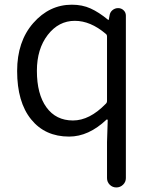

<svg xmlns="http://www.w3.org/2000/svg" viewBox="-20 -572 654 826"><path d="M440.4 194.3V39.1L443.4 -54.7Q443.4 -56.6 441.9 -57.6Q440.4 -58.6 438.5 -57.6Q361.3 15.6 277.3 15.6Q173.8 15.6 113.8 -58.6Q53.7 -132.8 53.7 -266.6Q53.7 -393.6 123 -472.7Q192.4 -551.8 289.1 -551.8Q334 -551.8 369.6 -535.6Q405.3 -519.5 444.3 -487.3Q445.3 -486.3 446.8 -486.3Q448.2 -486.3 448.2 -488.3L451.2 -504.9Q453.1 -519.5 463.9 -528.3Q474.6 -537.1 488.3 -537.1Q502 -537.1 511.7 -527.8Q521.5 -518.6 521.5 -504.9V194.3Q521.5 210.9 509.3 222.7Q497.1 234.4 480.5 234.4Q463.9 234.4 452.1 222.7Q440.4 210.9 440.4 194.3ZM293.9 -53.7Q365.2 -53.7 434.6 -125Q440.4 -129.9 440.4 -137.7V-415Q440.4 -422.9 434.6 -426.8Q369.1 -482.4 301.8 -482.4Q232.4 -482.4 185.5 -421.9Q138.7 -361.3 138.7 -267.6Q138.7 -167 179.7 -110.4Q220.7 -53.7 293.9 -53.7Z"/></svg>

Font: Gen Jyuu Gothic P Normal
Style: Regular
Weight: 300
Designer: [Source Han Sans]
Ryoko NISHIZUKA  (kana & ideographs); Paul D. Hunt (Latin, Greek & Cyrillic); Wenlong ZHANG  (bopomofo
Version: Version 1.002.20150607